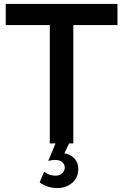

<svg xmlns="http://www.w3.org/2000/svg" viewBox="-20 -720 619 964"><path d="M8.8 -594.2V-700.2H569.8V-594.2H348.1V0H327.1L303.2 49.8Q335.4 55.7 354.2 76.2Q373 96.7 373 128.9Q373 171.4 342.8 197.8Q312.5 224.1 267.1 224.1Q217.3 224.1 179.2 195.8L201.2 142.1Q227.1 162.1 258.8 162.1Q279.3 162.1 292.2 149.7Q305.2 137.2 305.2 121.1Q305.2 105.5 292.7 94.2Q280.3 83 256.8 83Q240.7 83 222.2 87.9L258.8 0H230V-594.2Z"/></svg>

Font: Trueno
Style: Regular
Weight: 400
Designer: Julieta Ulanovsky
Foundry: Julieta Ulanovsky
Version: Version 3.001b | FøM Fix